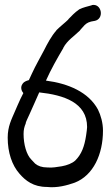

<svg xmlns="http://www.w3.org/2000/svg" viewBox="-20 -720 463 798"><path d="M313 -594V-595L331 -615C341 -625 351 -630 372 -633H373C415 -641 403 -707 362 -699L361 -698C344 -693 327 -690 309 -681H308V-680C290 -668 276 -652 264 -640V-639C252 -627 230 -610 214 -594V-593C194 -571 176 -537 163 -511C148 -482 128 -448 113 -415L100 -387C94 -385 82 -383 74 -372C63 -357 70 -341 77 -333L65 -309C57 -291 49 -274 42 -257C28 -224 12 -195 12 -148C12 -86 30 -33 61 2C86 31 119 57 175 57C218 62 260 50 291 39C368 9 408 -79 408 -177C408 -209 399 -241 387 -265C348 -337 264 -373 171 -385C192 -432 217 -476 243 -520V-521C259 -552 290 -571 313 -594ZM87 -209C89 -217 96 -230 103 -246C115 -274 130 -305 143 -336C245 -325 342 -294 342 -192C342 -185 340 -173 338 -158C331 -111 319 -79 293 -53C280 -41 259 -33 237 -29C218 -26 196 -22 178 -24H177C154 -24 138 -30 126 -40L110 -57C90 -77 78 -120 78 -163C78 -181 81 -193 87 -207Z"/></svg>

Font: Stray Cat
Style: ExBdCn
Weight: 800
Version: Version 1.0